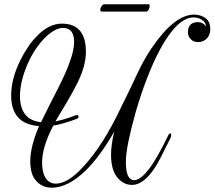

<svg xmlns="http://www.w3.org/2000/svg" viewBox="-20 -845 999 894"><path d="M221 29Q174 29 145 -7Q132 -23 126.5 -45Q121 -67 121 -94Q121 -163 162 -258Q32 -267 32 -401Q32 -478 75 -565Q91 -597 110 -625.5Q129 -654 151 -676Q207 -735 268 -735Q380 -735 380 -604Q380 -534 335 -448Q313 -405 288 -363.5Q263 -322 238 -280Q281 -288 332 -308Q335 -309 338 -309Q346 -309 346 -302Q346 -295 336 -291Q306 -280 279 -272Q252 -264 228 -260Q176 -161 176 -87Q176 -46 190 -20Q207 10 240 10Q296 10 368 -69Q416 -121 459 -189Q502 -257 542 -342Q547 -352 551 -360.5Q555 -369 559 -376Q591 -441 619.5 -502.5Q648 -564 684 -618Q791 -777 884 -777Q913 -777 935 -762Q959 -746 959 -710Q959 -685 946 -669Q929 -649 902 -649Q880 -649 868 -663Q855 -676 855 -694Q855 -742 902 -742Q925 -742 939 -722Q938 -742 921 -752Q903 -764 882 -764Q807 -764 727 -618Q695 -559 666.5 -485.5Q638 -412 612 -324Q590 -245 578 -186.5Q566 -128 566 -91Q566 -6 605 -6Q633 -6 672 -56Q710 -104 762 -212Q766 -222 772 -224H773Q777 -224 777 -217Q777 -209 773 -201Q718 -89 705 -70Q650 16 595 16Q560 16 534 -10Q497 -46 497 -124Q497 -171 512 -232Q446 -117 379 -51Q296 29 221 29ZM171 -276Q191 -317 212 -358.5Q233 -400 254 -441Q304 -540 319 -603Q325 -629 325 -650Q325 -715 273 -715Q237 -715 191 -671Q167 -647 146 -616Q125 -585 108 -546Q73 -464 73 -398Q73 -287 171 -276ZM452 -791Q447 -793 447 -800Q447 -808 453 -816.5Q459 -825 466 -825H673Q677 -825 677 -817Q677 -810 672.5 -800.5Q668 -791 660 -791Z"/></svg>

Font: Carattere
Style: Regular
Weight: 400
Designer: Robert E. Leuschke
Foundry: Robert E. Leuschke
Version: Version 1.010; ttfautohint (v1.8.3)